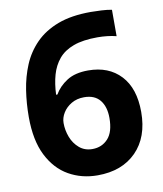

<svg xmlns="http://www.w3.org/2000/svg" viewBox="-82 -789 737 867"><g transform="rotate(-10 286.0 -356.0)"><path d="M35 -303Q35 -365 44.1 -425Q53.2 -485 75.6 -538.5Q98 -592 138.7 -633.5Q179.5 -675 241.6 -698.5Q303.8 -722 393 -722Q414 -722 442 -720.5Q470 -719 489 -715V-594Q470 -599 447.5 -601.5Q425 -604 402.8 -604Q336 -604 292.5 -588Q249 -572 224 -542Q199 -512 187.5 -471.5Q176 -431 174 -381H180Q200 -416 237.5 -440Q275 -464 335 -464Q429 -464 484 -405.2Q539 -346.3 539 -238Q539 -122.3 473.5 -56.1Q408 10 296.2 10Q223.1 10 164 -23.7Q104.9 -57.3 69.9 -126.7Q35 -196 35 -303ZM293.3 -111Q337 -111 365 -141.5Q393 -172 393 -236.2Q393 -287.6 368.8 -317.8Q344.5 -348 296 -348Q263 -348 238 -333.3Q212.9 -318.5 199 -295.9Q185 -273.2 185 -249Q185 -216 197 -184.5Q209 -153 233.5 -132Q258 -111 293.3 -111Z"/></g></svg>

Font: Noto Sans Sundanese
Style: Regular
Weight: 400
Designer: Monotype Design Team (Regular), Sérgio L. Martins (other weights)
Foundry: Monotype Imaging Inc.
Version: Version 2.003